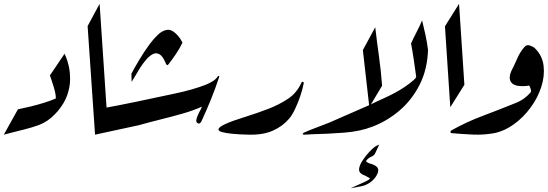

<svg xmlns="http://www.w3.org/2000/svg" viewBox="-20 -707 2876 1008"><path d="M242 -311 319 -425Q319 -425 326.5 -407.5Q334 -390 341 -360Q348 -330 348 -291Q348 -252 333.5 -209Q319 -166 282 -122Q266 -104 247.5 -88Q229 -72 207 -61Q184 -49 146 -38Q108 -27 68 -17.5Q28 -8 0 0L74 -133Q104 -139 141 -148Q178 -157 213 -168Q248 -179 273 -190Q274 -210 263.5 -245.5Q253 -281 242 -311Z M440 -570 503 -687 541 -118 479 0Z M938 -483Q923 -452 904 -424Q885 -396 865 -370Q862 -366 858.5 -365Q855 -364 850 -375Q835 -412 817.5 -422Q800 -432 782.5 -423Q765 -414 747.5 -394Q730 -374 715 -350Q700 -326 688.5 -306Q677 -286 671 -277L670 -321L671 -322Q684 -347 710 -391Q736 -435 767 -477Q788 -505 810 -525.5Q832 -546 855.5 -550Q879 -554 903 -531Q914 -521 922.5 -509Q931 -497 938 -483Z M1131 -304Q1111 -243 1087 -184Q1063 -125 1037 -69Q1028 -52 1015 -62Q1009 -67 1011 -78.5Q1013 -90 1018.5 -102Q1024 -114 1026 -118Q1035 -133 1040 -147Q993 -126 936.5 -110Q880 -94 821.5 -79.5Q763 -65 710 -50L479 0L500 -135Q606 -154 698.5 -173.5Q791 -193 894 -215Q947 -226 988 -238Q1029 -250 1060 -262Q1080 -270 1097.5 -281Q1115 -292 1125 -308Q1127 -310 1129.5 -308Q1132 -306 1131 -304Z M1575 -272Q1569 -239 1556.5 -202.5Q1544 -166 1529 -134.5Q1514 -103 1498 -84Q1464 -44 1412.5 -21Q1361 2 1285 0Q1238 -1 1201 -4.5Q1164 -8 1144 -14Q1124 -20 1127.5 -30.5Q1131 -41 1164.5 -56.5Q1198 -72 1269 -94Q1330 -113 1387.5 -135Q1445 -157 1493 -189Q1538 -219 1562 -272Q1564 -278 1569 -277.5Q1574 -277 1575 -272Z M1971 52 1950 97Q1944 110 1928 116.5Q1912 123 1901 139Q1910 149 1925.5 152.5Q1941 156 1952 164Q1973 177 1962 204Q1951 231 1923 251Q1900 267 1874 271.5Q1848 276 1821 281Q1844 270 1868 260Q1892 250 1914 238Q1916 236 1920 233Q1924 230 1919 227Q1911 222 1900 217Q1889 212 1881 208Q1862 197 1865.5 177Q1869 157 1884.5 134Q1900 111 1917.5 92Q1935 73 1945 66Q1951 61 1957.5 58Q1964 55 1971 52Z M1950 -564Q1959 -486 1969.5 -412Q1980 -338 1986 -257L1919 -145L1885 -444Z M2196 -600Q2205 -563 2213.5 -524.5Q2222 -486 2227 -445Q2224 -344 2184 -264Q2144 -184 2079 -128Q2014 -72 1935 -42Q1871 -17 1786 -10.5Q1701 -4 1613 -2Q1609 -2 1599 -1Q1589 0 1579 0Q1569 0 1569 -3Q1569 -5 1574 -10Q1605 -24 1640.5 -37Q1676 -50 1708 -63L1923 -157Q1957 -174 1989.5 -188.5Q2022 -203 2054 -220Q2080 -234 2104.5 -250.5Q2129 -267 2151 -286Q2165 -298 2165 -304Q2159 -348 2152.5 -392.5Q2146 -437 2138 -479Q2152 -510 2167.5 -539.5Q2183 -569 2196 -600Z M2316 -569 2390 -687 2418 -262 2344 -144Z M2575 -8Q2520 2 2462.5 -0.5Q2405 -3 2350 -8Q2345 -9 2345 -14.5Q2345 -20 2349 -22Q2427 -66 2515 -99Q2603 -132 2689 -167Q2712 -176 2731 -190Q2750 -204 2765 -221Q2770 -226 2766.5 -238.5Q2763 -251 2758 -258Q2734 -253 2706.5 -255.5Q2679 -258 2666 -272Q2655 -285 2656 -301.5Q2657 -318 2664 -333Q2681 -366 2695.5 -400Q2710 -434 2734 -461Q2745 -474 2762.5 -468Q2780 -462 2789 -453Q2828 -414 2834 -360.5Q2840 -307 2821.5 -250Q2803 -193 2765.5 -142Q2728 -91 2678.5 -55Q2629 -19 2575 -8Z"/></svg>

Font: Aref Ruqaa Ink
Style: Regular
Weight: 400
Designer: Abdullah Aref
Version: Version 1.005